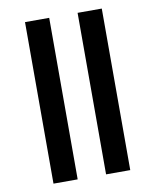

<svg xmlns="http://www.w3.org/2000/svg" viewBox="-86 -834 726 899"><g transform="rotate(-10 277.5 -384.0)"><path d="M95 0V-768H210V0ZM345 0V-768H460V0Z"/></g></svg>

Font: Noto Sans ExtraCondensed
Style: Bold
Weight: 700
Width: 2
Designer: Monotype Design Team
Foundry: Monotype Imaging Inc.
Version: Version 2.013; ttfautohint (v1.8.4.7-5d5b)